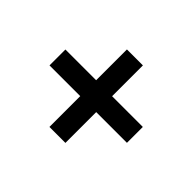

<svg xmlns="http://www.w3.org/2000/svg" viewBox="-100 -644 769 769"><g transform="rotate(-45 285.0 -259.0)"><path d="M240 -478H330V-304H504.5V-213.5H330V-39.5H240V-213.5H65.5V-304H240Z"/></g></svg>

Font: Newsreader 6pt Medium
Style: Regular
Weight: 500
Designer: Hugues Gentile
Foundry: Production Type
Version: Version 1.003; ttfautohint (v1.8.3)